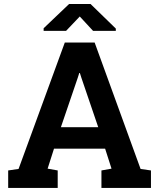

<svg xmlns="http://www.w3.org/2000/svg" viewBox="-20 -919 778 939"><path d="M20 0V-85.4L70.8 -92.8L296.9 -710.9H442.9L667.5 -92.8L718.3 -85.4V0H476.1V-85.4L525.4 -94.2L494.1 -191.9H244.1L212.9 -94.2L262.2 -85.4V0ZM277.8 -296.9H460.4L377.4 -540.5L370.6 -562H367.7L360.4 -539.1ZM193.4 -768.1V-780.8L317.9 -899.4H422.9L546.4 -779.3V-768.1H435.1L370.1 -838.4L303.2 -768.1Z"/></svg>

Font: Roboto Slab
Style: Bold
Weight: 700
Designer: Google
Version: Version 2.000; ttfautohint (v1.8.1.43-b0c9)